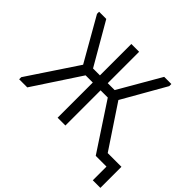

<svg xmlns="http://www.w3.org/2000/svg" viewBox="-188 -930 1289 1289"><g transform="rotate(45 456.5 -285.0)"><path d="M841 130H913V-70H773V0H841ZM12 0H89L331 -368L139 -700H71V-680L268 -335L272 -411L12 -20ZM739 0H816V-20L556 -411L560 -335L757 -680V-700H689L497 -368ZM286 -334H540V-402H286ZM451 -700H377V0H451Z"/></g></svg>

Font: Tilda Sans VF
Style: Regular
Weight: 400
Designer: ParaType Ltd
Foundry: ParaType Ltd
Version: Version 1.010